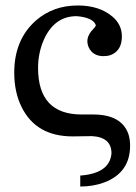

<svg xmlns="http://www.w3.org/2000/svg" viewBox="-20 -499 495 701"><path d="M455 33Q455 131 361 167Q321 182 273 182V142Q381 134 387 61Q387 2 316 -2L245 -1Q112 -1 59 -108Q32 -162 32 -234Q32 -354 111 -424Q174 -479 264 -479Q343 -479 391 -438Q425 -409 425 -366Q425 -314 384 -298Q372 -294 358 -294Q319 -294 304 -326Q299 -337 299 -349Q299 -372 324 -397Q330 -404 330 -407Q320 -435 260 -440Q176 -440 138 -349Q119 -303 119 -251Q119 -81 278 -81H320Q424 -81 449 -9Q455 10 455 33Z"/></svg>

Font: cwTeXKai
Style: Medium
Weight: 500
Version: Version 1.17